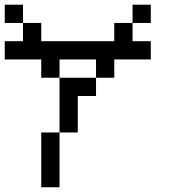

<svg xmlns="http://www.w3.org/2000/svg" viewBox="-20 -789 732 809"><path d="M0 -692.3V-769.2H76.9V-692.3ZM153.8 0V-230.8H230.8V-461.5H153.8V-538.5H0V-615.4H76.9V-692.3H153.8V-615.4H384.6H461.5V-692.3H538.5V-769.2H615.4V-692.3H538.5V-615.4H615.4V-538.5H461.5V-461.5H384.6V-538.5H230.8V-461.5H384.6V-384.6H307.7V-230.8H230.8V0Z"/></svg>

Font: Mintsoda - Lime Green 13x16
Style: Regular
Weight: 400
Designer: Mintsoda-15
Version: Version 1.0